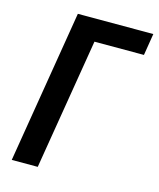

<svg xmlns="http://www.w3.org/2000/svg" viewBox="-111 -814 737 892"><g transform="rotate(15 257.5 -367.5)"><path d="M31 0 152 -735H515L498 -630H260L156 0Z"/></g></svg>

Font: Iosevka Extrabold
Style: Italic
Weight: 800
Italic angle: -9°
Monospace: yes
Designer: Belleve Invis
Foundry: Belleve Invis
Version: Version 32.5.0; ttfautohint (v1.8.4)